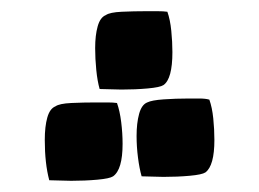

<svg xmlns="http://www.w3.org/2000/svg" viewBox="-20 -312 463 343"><path d="M169 -285Q176 -290 197.5 -291Q219 -292 241 -292Q251 -292 261.5 -292Q272 -292 279 -291Q284 -277 286 -257Q288 -237 288 -219Q288 -171 272 -160Q266 -156 244 -154Q222 -152 197 -152Q187 -152 177 -152.5Q167 -153 158 -153Q154 -167 152 -187Q150 -207 150 -226Q150 -249 154.5 -265Q159 -281 169 -285ZM79 -122Q86 -127 107.5 -128Q129 -129 151 -129Q162 -129 172 -129Q182 -129 189 -128Q194 -114 196.5 -94Q199 -74 199 -55Q199 -9 182 3Q176 7 154 9Q132 11 107 11Q97 11 87 10.5Q77 10 68 10Q60 -20 60 -62Q60 -86 64.5 -102Q69 -118 79 -122ZM243 -129Q251 -133 272.5 -134.5Q294 -136 316 -136Q326 -136 336.5 -136Q347 -136 354 -134Q359 -120 361 -100.5Q363 -81 363 -62Q363 -16 347 -4Q341 0 319 2Q297 4 272 4Q262 4 252 3.5Q242 3 233 3Q229 -11 226.5 -30.5Q224 -50 224 -69Q224 -92 228.5 -108.5Q233 -125 243 -129Z"/></svg>

Font: Ruwudu
Style: Bold
Weight: 700
Designer: Becca Hirsbrunner Spalinger
Foundry: SIL International
Version: Version 3.000